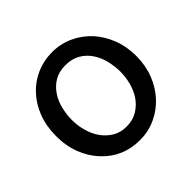

<svg xmlns="http://www.w3.org/2000/svg" viewBox="-144 -680 885 885"><g transform="rotate(-45 299.0 -237.0)"><path d="M561 -236.8Q561 -175.3 540.5 -123Q520 -70.8 484.4 -32.2Q448.7 6.3 400.9 28.1Q353 49.8 298.8 49.8Q188 49.8 114.7 -29.3Q79.1 -66.9 58.6 -119.6Q38.1 -172.4 38.1 -236.8Q38.1 -301.8 58.6 -354.7Q79.1 -407.7 114.7 -445.3Q149.9 -482.9 197.3 -503.4Q244.6 -523.9 298.8 -523.9Q353 -523.9 400.9 -502.2Q448.7 -480.5 484.4 -442.4Q520 -403.8 540.5 -351.3Q561 -298.8 561 -236.8ZM458 -237.8Q458 -272.9 449.2 -309.1Q440.4 -345.2 421.4 -373.5Q402.3 -402.3 372.1 -420.2Q341.8 -438 298.8 -438Q257.3 -438 227.5 -420.2Q197.8 -402.3 178.7 -373.5Q159.7 -345.2 150.9 -309.1Q142.1 -272.9 142.1 -237.8Q142.1 -202.6 151.6 -167.2Q161.1 -131.8 180.7 -103Q200.2 -74.7 229.7 -56.4Q259.3 -38.1 298.8 -38.1Q340.3 -38.1 370.4 -56.4Q400.4 -74.7 419.9 -103Q439.5 -131.8 448.7 -167.2Q458 -202.6 458 -237.8Z"/></g></svg>

Font: Preahvihear
Style: Regular
Weight: 400
Designer: Danh Hong
Version: Version 8.002; ttfautohint (v1.8.3)